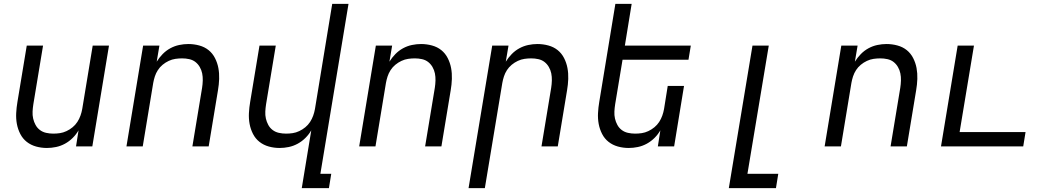

<svg xmlns="http://www.w3.org/2000/svg" viewBox="-20 -755 5440 990"><path d="M222 8Q193 8 166 0.5Q139 -7 118 -23.5Q97 -40 84.5 -64.5Q72 -89 67 -116Q62 -143 63.5 -172Q65 -201 70 -230L118 -520H202L152 -218Q149 -199 148 -180Q147 -161 151 -143.5Q155 -126 163.5 -110.5Q172 -95 186 -84.5Q200 -74 218 -70Q236 -66 255 -66Q272 -66 289 -68.5Q306 -71 323 -79Q340 -87 354.5 -99Q369 -111 379 -126.5Q389 -142 395 -159Q401 -176 404 -193L458 -520H542L456 0H372L385 -83Q373 -62 355 -44Q337 -26 315 -14Q293 -2 269 3Q245 8 222 8Z M632 0 718 -520H802L788 -437Q801 -458 818.5 -476Q836 -494 858 -506Q880 -518 904 -523Q928 -528 951 -528Q980 -528 1007.5 -520.5Q1035 -513 1055.5 -496.5Q1076 -480 1088.5 -455.5Q1101 -431 1106 -404Q1111 -377 1110 -348Q1109 -319 1104 -290L1056 0H972L1022 -302Q1025 -321 1025.5 -340Q1026 -359 1022.5 -376.5Q1019 -394 1010 -409.5Q1001 -425 987.5 -435.5Q974 -446 956 -450Q938 -454 919 -454Q902 -454 884.5 -451.5Q867 -449 850 -441Q833 -433 818.5 -421Q804 -409 794 -393.5Q784 -378 778.5 -361Q773 -344 770 -327L716 0Z M1536 215 1585 -83Q1573 -62 1555 -44Q1537 -26 1515 -14Q1493 -2 1469 3Q1445 8 1422 8Q1393 8 1366 0.5Q1339 -7 1318 -23.5Q1297 -40 1284.5 -64.5Q1272 -89 1267 -116Q1262 -143 1263.5 -172Q1265 -201 1270 -230L1318 -520H1402L1352 -218Q1349 -199 1348 -180Q1347 -161 1351 -143.5Q1355 -126 1363.5 -110.5Q1372 -95 1386 -84.5Q1400 -74 1418 -70Q1436 -66 1455 -66Q1472 -66 1489 -68.5Q1506 -71 1523 -79Q1540 -87 1554.5 -99Q1569 -111 1579 -126.5Q1589 -142 1595 -159Q1601 -176 1604 -193L1693 -735H1777L1632 141H1688L1676 215Z M1832 0 1918 -520H2002L1988 -437Q2001 -458 2018.5 -476Q2036 -494 2058 -506Q2080 -518 2104 -523Q2128 -528 2151 -528Q2180 -528 2207.5 -520.5Q2235 -513 2255.5 -496.5Q2276 -480 2288.5 -455.5Q2301 -431 2306 -404Q2311 -377 2310 -348Q2309 -319 2304 -290L2256 0H2172L2222 -302Q2225 -321 2225.5 -340Q2226 -359 2222.5 -376.5Q2219 -394 2210 -409.5Q2201 -425 2187.5 -435.5Q2174 -446 2156 -450Q2138 -454 2119 -454Q2102 -454 2084.5 -451.5Q2067 -449 2050 -441Q2033 -433 2018.5 -421Q2004 -409 1994 -393.5Q1984 -378 1978.5 -361Q1973 -344 1970 -327L1916 0Z M2396 215 2518 -520H2602L2588 -437Q2601 -458 2618.5 -476Q2636 -494 2658 -506Q2680 -518 2704 -523Q2728 -528 2751 -528Q2780 -528 2807.5 -520.5Q2835 -513 2855.5 -496.5Q2876 -480 2888.5 -455.5Q2901 -431 2906 -404Q2911 -377 2910 -348Q2909 -319 2904 -290L2856 0H2772L2822 -302Q2825 -321 2825.5 -340Q2826 -359 2822.5 -376.5Q2819 -394 2810 -409.5Q2801 -425 2787.5 -435.5Q2774 -446 2756 -450Q2738 -454 2719 -454Q2702 -454 2684.5 -451.5Q2667 -449 2650 -441Q2633 -433 2618.5 -421Q2604 -409 2594 -393.5Q2584 -378 2578.5 -361Q2573 -344 2570 -327L2480 215Z M3222 8Q3193 8 3166 0.5Q3139 -7 3118 -23.5Q3097 -40 3084.5 -64.5Q3072 -89 3067 -116Q3062 -143 3063.5 -172Q3065 -201 3070 -230L3153 -735H3237L3202 -520H3542L3530 -447H3190L3152 -218Q3149 -199 3148 -180Q3147 -161 3151 -143.5Q3155 -126 3163.5 -110.5Q3172 -95 3186 -84.5Q3200 -74 3218 -70Q3236 -66 3255 -66Q3272 -66 3289 -68.5Q3306 -71 3323 -79Q3340 -87 3354.5 -99Q3369 -111 3379 -126.5Q3389 -142 3395 -159Q3401 -176 3404 -193L3423 -312H3507L3456 0H3372L3385 -83Q3373 -62 3355 -44Q3337 -26 3315 -14Q3293 -2 3269 3Q3245 8 3222 8Z M3738 215 3860 -520H3944L3834 141H3993L3981 215Z M4232 0 4318 -520H4402L4388 -437Q4401 -458 4418.5 -476Q4436 -494 4458 -506Q4480 -518 4504 -523Q4528 -528 4551 -528Q4580 -528 4607.5 -520.5Q4635 -513 4655.5 -496.5Q4676 -480 4688.5 -455.5Q4701 -431 4706 -404Q4711 -377 4710 -348Q4709 -319 4704 -290L4656 0H4572L4622 -302Q4625 -321 4625.5 -340Q4626 -359 4622.5 -376.5Q4619 -394 4610 -409.5Q4601 -425 4587.5 -435.5Q4574 -446 4556 -450Q4538 -454 4519 -454Q4502 -454 4484.5 -451.5Q4467 -449 4450 -441Q4433 -433 4418.5 -421Q4404 -409 4394 -393.5Q4384 -378 4378.5 -361Q4373 -344 4370 -327L4316 0Z M4832 0 4918 -520H5002L4928 -74H5268L5256 0Z"/></svg>

Font: Iosevka Extended Oblique
Style: Regular
Weight: 400
Width: 7
Italic angle: -9°
Monospace: yes
Designer: Belleve Invis
Foundry: Belleve Invis
Version: Version 32.0.1; ttfautohint (v1.8.4)